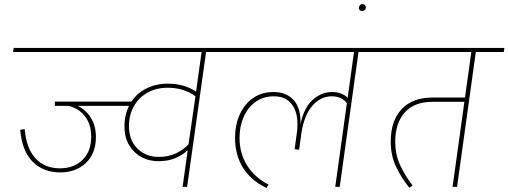

<svg xmlns="http://www.w3.org/2000/svg" viewBox="-20 -916 2492 941"><path d="M577 -661H44L47 -681H580ZM630 -397H361Q403 -376 426.5 -337Q450 -298 450 -245Q450 -164 401 -117.5Q352 -71 275 -71Q193 -71 140.5 -123Q88 -175 79 -280L101 -283Q109 -189 154 -140Q199 -91 274 -91Q342 -91 384.5 -132.5Q427 -174 427 -246Q427 -305 398 -344Q369 -383 318 -397H249V-418H632Z M1126 -661H990L897 0H875L900 -180Q875 -156 839 -141Q803 -126 758 -126Q685 -126 637.5 -173Q590 -220 590 -296Q590 -358 617 -406Q644 -454 692.5 -480Q741 -506 802 -506Q883 -506 941 -467L968 -661H535L538 -681H1129ZM904 -209 938 -444Q881 -486 802 -486Q746 -486 703 -462Q660 -438 636 -395Q612 -352 612 -297Q612 -230 653 -188.5Q694 -147 758 -147Q806 -147 843.5 -165Q881 -183 904 -209Z M1874 -661H1737L1645 0H1623L1680 -410Q1655 -444 1606 -444Q1552 -444 1511.5 -398.5Q1471 -353 1457 -263L1446 -182L1424 -185L1435 -265Q1438 -288 1438 -308Q1438 -370 1408.5 -407Q1379 -444 1322 -444Q1271 -444 1233 -417Q1195 -390 1174.5 -343.5Q1154 -297 1154 -241Q1154 -165 1190.5 -106Q1227 -47 1296 -11L1286 5Q1209 -32 1170.5 -94.5Q1132 -157 1132 -241Q1132 -304 1155 -355Q1178 -406 1220.5 -435.5Q1263 -465 1320 -465Q1384 -465 1419.5 -425Q1455 -385 1453 -308Q1469 -387 1511.5 -426Q1554 -465 1608 -465Q1654 -465 1684 -437L1715 -661H1102L1105 -681H1877Z M1739 -877Q1739 -885 1744 -890.5Q1749 -896 1757 -896Q1764 -896 1768.5 -891Q1773 -886 1773 -880Q1773 -872 1768 -867Q1763 -862 1756 -862Q1747 -862 1743 -866.5Q1739 -871 1739 -877Z M2449 -661H2312L2220 0H2198L2256 -417H2100Q2010 -417 1963.5 -364.5Q1917 -312 1917 -222Q1917 -160 1940 -109Q1963 -58 2002 -7L1986 4Q1945 -47 1920 -101Q1895 -155 1895 -222Q1895 -323 1948 -380.5Q2001 -438 2100 -438H2259L2290 -661H1850L1853 -681H2452Z"/></svg>

Font: FiraGO Thin
Style: Italic
Weight: 100
Italic angle: -8°
Designer: bBox Type GmbH
Foundry: bBox Type GmbH
Version: Version 1.001